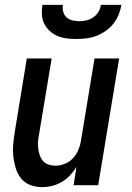

<svg xmlns="http://www.w3.org/2000/svg" viewBox="-20 -760 540 788"><path d="M152 8Q127 8 103.5 -1Q80 -10 65.5 -29Q51 -48 44 -71.5Q37 -95 34.5 -119.5Q32 -144 34.5 -170Q37 -196 41 -221L90 -520H192L140 -207Q137 -193 136 -178Q135 -163 137 -149Q139 -135 143.5 -122Q148 -109 157 -99Q166 -89 179.5 -84.5Q193 -80 207 -80Q226 -80 245.5 -87.5Q265 -95 279 -110Q293 -125 301 -143.5Q309 -162 312 -181L368 -520H469L383 0H282L294 -75Q283 -57 267.5 -40.5Q252 -24 233 -13Q214 -2 193.5 3Q173 8 152 8ZM293 -600Q273 -600 253 -602.5Q233 -605 215.5 -612.5Q198 -620 184 -633Q170 -646 161.5 -663Q153 -680 152 -700Q151 -720 154 -740H238Q236 -725 239.5 -711.5Q243 -698 253 -689Q263 -680 277 -676.5Q291 -673 305 -673Q320 -673 335 -676.5Q350 -680 363 -689Q376 -698 384 -711.5Q392 -725 394 -740H478Q475 -720 467 -700Q459 -680 445.5 -663Q432 -646 413.5 -633Q395 -620 375 -612.5Q355 -605 334 -602.5Q313 -600 293 -600Z"/></svg>

Font: Iosevka SS04 Semibold
Style: Italic
Weight: 600
Italic angle: -9°
Monospace: yes
Designer: Belleve Invis
Foundry: Belleve Invis
Version: Version 19.0.0; ttfautohint (v1.8.4)